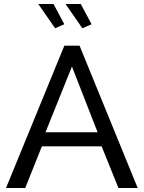

<svg xmlns="http://www.w3.org/2000/svg" viewBox="-20 -938 717 958"><path d="M301 -710H377L667 0H571L487 -208H189L106 0H10ZM467 -278 339 -606 207 -278ZM307 -918H383L437 -817L391 -797ZM171 -918H247L301 -817L255 -797Z"/></svg>

Font: IngvarSans
Style: Regular
Weight: 500
Version: Version 3.000